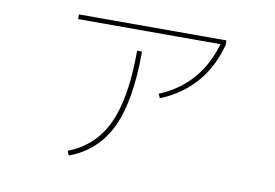

<svg xmlns="http://www.w3.org/2000/svg" viewBox="-66 -660 1132 790"><g transform="rotate(10 500.0 -264.5)"><path d="M204.1 -534.2V-553.7H820.3V-534.2Q770.5 -345.7 591.8 -271.5L584 -289.1Q748 -357.4 798.8 -534.2ZM465.8 -448.2H486.3Q486.3 -243.2 433.6 -130.9Q380.9 -18.6 263.7 25.4L255.9 6.8Q366.2 -35.2 416 -143.1Q465.8 -251 465.8 -448.2Z"/></g></svg>

Font: Mgen+ 1mn thin
Style: Regular
Weight: 100
Designer: [Source Han Sans]
Ryoko NISHIZUKA  (kana & ideographs); Paul D. Hunt (Latin, Greek & Cyrillic); Wenlong ZHANG  (bopomofo
Version: Version 1.059.20150602